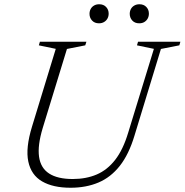

<svg xmlns="http://www.w3.org/2000/svg" viewBox="-20 -872 868 902"><path d="M180.5 -270Q156 -188.5 163.5 -135.5Q171 -82.5 210.8 -56.8Q250.5 -31 321.5 -31Q384.5 -31 434.2 -52.2Q484 -73.5 521 -121Q558 -168.5 582 -248L703 -642.5L623.5 -659L628.5 -676H827.5L822.5 -659L736 -642L612 -235.5Q585.5 -147 543 -93Q500.5 -39 442.5 -14.5Q384.5 10 311.5 10Q229 10 177.8 -19.8Q126.5 -49.5 113 -113Q99.5 -176.5 130.5 -277.5L242 -642.5L162.5 -659L167.5 -676H386L380.5 -659L294.5 -642ZM445 -762.5Q424.5 -762.5 412.5 -775.5Q400.5 -788.5 400.5 -807Q400.5 -819.5 406 -829.8Q411.5 -840 421.8 -846Q432 -852 446 -852Q466.5 -852 478.5 -839.2Q490.5 -826.5 490.5 -808Q490.5 -795.5 485 -785.2Q479.5 -775 469.2 -768.8Q459 -762.5 445 -762.5ZM634 -762.5Q613.5 -762.5 601.5 -775.5Q589.5 -788.5 589.5 -807Q589.5 -819.5 595 -829.8Q600.5 -840 611 -846Q621.5 -852 635 -852Q655.5 -852 667.5 -839.2Q679.5 -826.5 679.5 -808Q679.5 -795.5 674 -785.2Q668.5 -775 658.5 -768.8Q648.5 -762.5 634 -762.5Z"/></svg>

Font: Newsreader 16pt 16pt Light
Style: Italic
Weight: 300
Italic angle: -17°
Version: Version 1.003